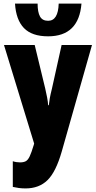

<svg xmlns="http://www.w3.org/2000/svg" viewBox="-20 -802 531 1062"><path d="M2 -553.2H171.9L230 -313Q235.8 -287.6 240.7 -262.5Q245.6 -237.3 246.1 -220.2H250Q251.5 -236.8 255.4 -258.5Q259.3 -280.3 267.1 -311L320.8 -553.2H488.8L321.8 35.2Q289.6 148.4 242.9 194.3Q196.3 240.2 121.1 240.2Q101.6 240.2 84 237.8Q66.4 235.4 50.8 231.9V89.8Q69.8 96.2 90.8 96.2Q110.8 96.2 122.8 89.6Q134.8 83 144.3 62.7Q153.8 42.5 166 2L168.9 -7.8ZM430.7 -782.2Q416 -601.1 246.1 -601.1Q156.7 -601.1 112.5 -646.7Q68.4 -692.4 63 -782.2H188Q188 -734.9 201.2 -710.9Q214.4 -687 246.1 -687Q301.8 -687 304.7 -782.2Z"/></svg>

Font: Open Sans Condensed ExtraBold
Style: Regular
Weight: 800
Width: 3
Designer: Monotype Design Team
Foundry: Monotype Imaging Inc.
Version: Version 3.000; ttfautohint (v1.8.4)